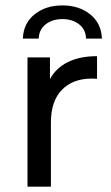

<svg xmlns="http://www.w3.org/2000/svg" viewBox="-20 -704 417 724"><path d="M236.4 -470.1C206.4 -455.4 183.7 -433.9 168.4 -405.7V-487.6H83.7V0H172V-242.9C172 -295.6 185.7 -336.3 213 -364.8C240.3 -393.3 277.8 -407.6 325.7 -407.6C334.3 -407.6 341 -407.3 345.9 -406.6V-492.2C303 -492.2 266.5 -484.8 236.4 -470.1ZM109.9 -649.5C82 -626.8 67.5 -596.5 66.2 -558.4H126C126.7 -581.1 135.4 -599.1 152.3 -612.3C169.1 -625.4 190.1 -632 215.3 -632C240.4 -632 261.4 -625.4 278.3 -612.3C295.2 -599.1 303.9 -581.1 304.5 -558.4H364.3C363.1 -596.5 348.5 -626.8 320.6 -649.5C292.7 -672.2 257.6 -683.6 215.3 -683.6C173 -683.6 137.8 -672.2 109.9 -649.5Z"/></svg>

Font: Montserrat Ace
Style: Regular
Weight: 500
Designer: Julieta Ulanovsky
Foundry: Julieta Ulanovsky
Version: Version 1